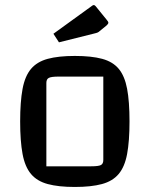

<svg xmlns="http://www.w3.org/2000/svg" viewBox="-20 -732 594 762"><path d="M277 10Q212 10 169.5 -1.5Q127 -13 103 -41.5Q79 -70 69.5 -121Q60 -172 60 -250Q60 -328 69.5 -379Q79 -430 103 -458.5Q127 -487 169.5 -498.5Q212 -510 277 -510Q343 -510 385.5 -498.5Q428 -487 451.5 -458.5Q475 -430 484.5 -379.5Q494 -329 494 -250Q494 -172 484.5 -121Q475 -70 451 -41.5Q427 -13 384.5 -1.5Q342 10 277 10ZM164 -72H342Q371 -72 380.5 -77Q390 -82 390 -97V-428H212Q184 -428 174 -423Q164 -418 164 -403ZM214 -564 192 -598 344 -708Q349 -712 352 -712Q356 -712 360 -707L403 -654Q410 -646 410 -642Q410 -637 403 -631L376 -609Q372 -605 367.5 -603Q363 -601 354 -599Z"/></svg>

Font: Changa
Style: Regular
Weight: 400
Designer: Eduardo Rodriguez Tunni
Foundry: Eduardo Rodriguez Tunni
Version: Version 3.003